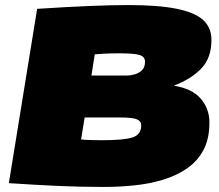

<svg xmlns="http://www.w3.org/2000/svg" viewBox="-20 -730 865 760"><path d="M15 -5 127 -695Q250 -703 338 -706.5Q426 -710 487 -710Q608 -710 680.5 -695Q753 -680 785 -650Q817 -620 817 -572Q817 -500 776 -458Q735 -416 668 -391Q741 -379 775 -339Q809 -299 809 -245Q809 -180 785 -135.5Q761 -91 719 -62.5Q677 -34 623.5 -18Q570 -2 510 4Q450 10 391 10Q299 10 210 6Q121 2 15 -5ZM342 -431H483Q496 -431 512.5 -435.5Q529 -440 541.5 -451.5Q554 -463 554 -486Q554 -505 533.5 -512Q513 -519 449 -519Q429 -519 417 -518.5Q405 -518 392 -517.5Q379 -517 355 -515ZM315 -265 301 -178Q319 -176 345 -175.5Q371 -175 384 -175Q470 -175 504.5 -186Q539 -197 539 -234Q539 -250 522.5 -257.5Q506 -265 453 -265Z"/></svg>

Font: Georama Extended Black
Style: Italic
Weight: 900
Width: 7
Italic angle: -9°
Designer: Jean-Baptiste Levee
Foundry: Production Type
Version: Version 1.000